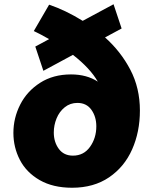

<svg xmlns="http://www.w3.org/2000/svg" viewBox="-20 -873 704 903"><path d="M474 -697Q548 -631 593 -545Q638 -459 638 -353Q638 -253 601.5 -170.5Q565 -88 493 -39Q421 10 319 10Q229 10 166.5 -26Q104 -62 73.5 -121Q43 -180 43 -248Q43 -318 75 -381Q107 -444 168.5 -483.5Q230 -523 314 -523Q388 -523 440 -489Q404 -552 323 -615L184 -540L146 -654L211 -689Q171 -712 139 -727L211 -851Q288 -825 369 -775L514 -853L552 -739ZM433 -279Q433 -324 410 -356.5Q387 -389 344 -389Q310 -389 284.5 -368.5Q259 -348 246 -316Q233 -284 233 -250Q233 -205 256.5 -173Q280 -141 323 -141Q374 -141 403.5 -182.5Q433 -224 433 -279Z"/></svg>

Font: Be Vietnam Black
Style: Italic
Weight: 900
Italic angle: -9°
Designer: Lam Bao; Tony Le; Vietanh Nguyen
Foundry: Yellow Type Foundry
Version: Version 5.000